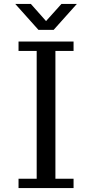

<svg xmlns="http://www.w3.org/2000/svg" viewBox="-20 -970 472 984"><path d="M177 -817H255L374 -950H295L216 -862L138 -950H58ZM357 -757H75V-709H168V-54H75V-6H357V-54H264V-709H357Z"/></svg>

Font: LXGW Marker Gothic
Style: Regular
Weight: 400
Version: Version 1.001